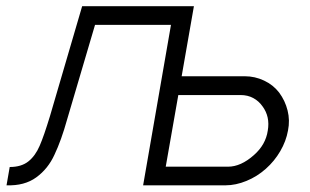

<svg xmlns="http://www.w3.org/2000/svg" viewBox="-38 -582 974 603"><path d="M866.5 -172Q860.5 -138.5 842.2 -107.2Q824 -76 797 -52Q783.5 -40 768 -30.2Q752.5 -20.5 736 -13.8Q719.5 -7 703 -3.5Q686.5 0 671 0H411.5L499 -504H260.5L173 -207.5Q154.5 -141 133 -96Q113 -52 76 -25Q39 2 -17.5 0L-7.5 -57.5Q29 -57.5 51 -75Q73 -92.5 86.5 -124Q93.5 -140 101.5 -163.2Q109.5 -186.5 119 -217.5L220 -562.5H571L532.5 -342.5H731Q762.5 -342.5 791.2 -329Q820 -315.5 838.5 -291.5Q857.5 -266 865.2 -235Q873 -204 866.5 -172ZM803 -172Q810.5 -215.5 786.5 -248Q775 -264.5 757.5 -274Q740 -283.5 717.5 -283.5H522L482.5 -58.5H678Q718.5 -58.5 759.5 -95Q796.5 -127.5 803 -172Z"/></svg>

Font: Russisch Sans Light
Style: Italic
Weight: 300
Italic angle: -10°
Designer: Michael Sharanda (font) & Cristiano Sobral (main changes)
Foundry: Michael Sharanda
Version: Version 2.00;September 8, 2020;FontCreator 13.0.0.2681 64-bi